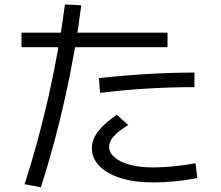

<svg xmlns="http://www.w3.org/2000/svg" viewBox="-20 -793 978 850"><path d="M195.8 -370.1C165.5 -235.4 129.9 -104.5 88.9 22.5L161.1 36.1C202.1 -92.1 238 -224.9 268.6 -362.3C299.2 -499.7 322.9 -635.4 339.8 -769.5L267.6 -773.4C250 -639.3 226.1 -504.9 195.8 -370.1ZM515.1 -4.4C555.8 8.3 602.9 14.6 656.2 14.6C689.5 14.6 722.5 13 755.4 9.8C788.2 6.5 821 1.6 853.5 -4.9L845.7 -70.3C813.2 -64.5 780.9 -59.9 749 -56.6C717.1 -53.4 686.2 -51.8 656.2 -51.8C618.5 -51.8 585 -55.7 555.7 -63.5C526.4 -71.3 503.6 -82.2 487.3 -96.2C471 -110.2 462.9 -126 462.9 -143.6C462.9 -158.5 469.7 -173.8 483.4 -189.5C497.1 -205.1 518.6 -221.7 547.9 -239.3L497.1 -285.2C459.3 -259.1 431.5 -234.2 413.6 -210.4C395.7 -186.7 386.7 -162.1 386.7 -136.7C386.7 -106.8 397.9 -80.4 420.4 -57.6C442.9 -34.8 474.4 -17.1 515.1 -4.4ZM75.2 -648.4V-584H721.7V-648.4ZM840.8 -471.7C710 -471.7 569 -463.5 418 -447.3L422.9 -381.8C561.5 -398.8 700.8 -407.2 840.8 -407.2Z"/></svg>

Font: Pretendard Variable
Style: Regular
Weight: 400
Designer: Base glyphs from Inter by Rasmus Andersson; Hangeul glyphs from Noto Sans CJK(Source Han Sans) by Jang Soo-young and Kan
Foundry: Kil Hyung-jin
Version: Version 1.309;Glyphs 3.2 (3225)